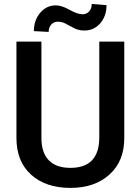

<svg xmlns="http://www.w3.org/2000/svg" viewBox="-20 -916 692 946"><path d="M432.1 -896.5C432.1 -865.7 412.1 -845.7 387.2 -845.7C370.1 -845.7 348.6 -853 322.8 -867.7C296.4 -882.3 273.9 -889.6 255.4 -889.6C224.6 -889.6 198.7 -877.4 178.2 -853C157.2 -828.6 147 -798.3 147 -762.7L219.7 -758.8C219.7 -788.6 239.3 -809.1 264.2 -809.1C272.5 -809.1 280.3 -808.1 287.6 -806.2C294.4 -804.2 306.6 -798.3 323.7 -788.6C340.8 -778.8 354 -772.5 363.3 -770C372.6 -767.1 383.3 -765.6 396 -765.6C427.2 -765.6 453.1 -777.3 474.1 -801.3C494.6 -825.2 504.9 -855 504.9 -890.6ZM469.2 -710.9V-239.3C469.2 -139.2 421.9 -88.9 326.7 -88.9C232.9 -88.9 184.1 -140.1 184.1 -235.4V-710.9H61V-236.3C61 -159.2 85 -99.1 132.8 -55.7C180.7 -12.2 245.1 9.8 326.7 9.8C407.2 9.8 471.7 -12.2 520 -56.6C568.4 -100.6 592.3 -160.2 592.3 -235.8V-710.9Z"/></svg>

Font: Roboto Medium
Style: Regular
Weight: 500
Designer: Google
Version: Version 2.137; 2017